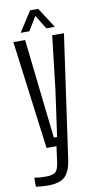

<svg xmlns="http://www.w3.org/2000/svg" viewBox="-104 -800 539 1047"><g transform="rotate(-10 165.5 -276.0)"><path d="M101 0 23 -600H88L121 -306L150 -49H168L204 -306L238 -600H303L206 85Q197 146 169 174.5Q141 203 71 203Q58 203 39.5 201.5Q21 200 7 198V148Q34 153 70 153Q111 153 125 139Q139 125 144 88L156 0ZM71 -643 143 -755H188L260 -643H213L166 -720L119 -643Z"/></g></svg>

Font: Big Shoulders Text Light
Style: Regular
Weight: 300
Designer: Patric King
Foundry: XO Type Co
Version: Version 1.000; ttfautohint (v1.8.2)